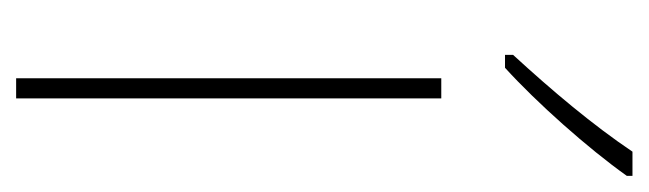

<svg xmlns="http://www.w3.org/2000/svg" viewBox="-303 -501 804 238"><g transform="rotate(90 99.0 -382.0)"><path d="M198 -757V-764H168C135 -715 93 -665 48 -616V-606H64C107 -645 164 -709 198 -757ZM102 0V-527H77V0Z"/></g></svg>

Font: Noto Sans Sinhala Condensed Thin
Style: Regular
Weight: 100
Width: 3
Designer: Jelle Bosma - Monotype Design Team
Foundry: Monotype Imaging Inc.
Version: Version 2.006